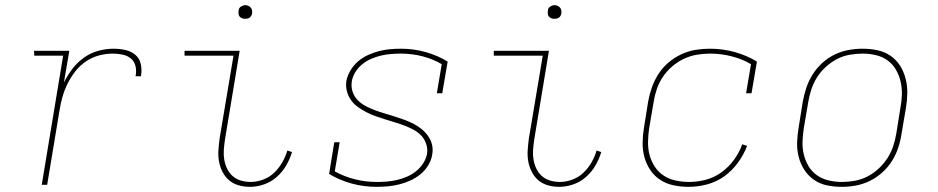

<svg xmlns="http://www.w3.org/2000/svg" viewBox="-20 -717 3640 745"><path d="M142 0 225 -501H113L112 -520H249L228 -397Q242 -425 261 -450Q280 -475 306 -493.5Q332 -512 362 -520Q392 -528 421 -528Q444 -528 466.5 -523Q489 -518 505.5 -504Q522 -490 526.5 -467.5Q531 -445 527 -421H506Q510 -441 506 -459.5Q502 -478 488.5 -489.5Q475 -501 456 -505Q437 -509 418 -509Q391 -509 364.5 -502Q338 -495 314 -479Q290 -463 272.5 -440.5Q255 -418 242.5 -393Q230 -368 222.5 -341.5Q215 -315 211 -289L163 0Z M950 8Q927 8 906 2Q885 -4 869.5 -17Q854 -30 844 -49Q834 -68 830 -89.5Q826 -111 827.5 -133.5Q829 -156 832 -179L886 -501H696V-520H910L853 -176Q850 -156 848.5 -136.5Q847 -117 850 -98.5Q853 -80 861 -63Q869 -46 882.5 -34Q896 -22 914.5 -16.5Q933 -11 953 -11Q976 -11 1000.5 -20Q1025 -29 1043.5 -46.5Q1062 -64 1075 -86.5Q1088 -109 1095 -133L1113 -127Q1105 -100 1090.5 -75Q1076 -50 1054 -30.5Q1032 -11 1004.5 -1.5Q977 8 950 8ZM931 -644Q925 -644 919.5 -646Q914 -648 910 -652.5Q906 -657 905.5 -663.5Q905 -670 906 -676Q906 -681 908.5 -685Q911 -689 915 -691.5Q919 -694 923 -695.5Q927 -697 932 -697Q938 -697 943.5 -694.5Q949 -692 953 -687.5Q957 -683 958 -676.5Q959 -670 958 -664Q957 -659 954.5 -655Q952 -651 948.5 -648.5Q945 -646 940.5 -645Q936 -644 931 -644Z M1441 8Q1391 8 1344 -5Q1297 -18 1257 -42L1277 -165H1298L1279 -52Q1315 -32 1356.5 -21.5Q1398 -11 1442 -11Q1461 -11 1480.5 -12.5Q1500 -14 1519.5 -18.5Q1539 -23 1558 -31Q1577 -39 1593.5 -52Q1610 -65 1621.5 -82.5Q1633 -100 1637 -120Q1640 -140 1633.5 -159Q1627 -178 1614 -191.5Q1601 -205 1584 -214Q1567 -223 1548.5 -230Q1530 -237 1511.5 -242.5Q1493 -248 1474 -254Q1455 -260 1436.5 -266.5Q1418 -273 1401 -282Q1384 -291 1368.5 -302Q1353 -313 1342 -328.5Q1331 -344 1326 -363.5Q1321 -383 1324 -403Q1328 -424 1340 -444Q1352 -464 1369.5 -479Q1387 -494 1408 -503.5Q1429 -513 1450 -518.5Q1471 -524 1492.5 -526Q1514 -528 1536 -528Q1585 -528 1631.5 -515Q1678 -502 1717 -478L1696 -355H1675L1694 -468Q1660 -488 1619.5 -498.5Q1579 -509 1536 -509Q1517 -509 1497.5 -507.5Q1478 -506 1459 -501.5Q1440 -497 1421 -489Q1402 -481 1386 -468Q1370 -455 1359 -437.5Q1348 -420 1345 -401Q1342 -380 1348 -361.5Q1354 -343 1367.5 -329Q1381 -315 1398 -306Q1415 -297 1433.5 -290Q1452 -283 1470.5 -277.5Q1489 -272 1508 -266Q1527 -260 1545.5 -253.5Q1564 -247 1581 -238.5Q1598 -230 1613 -218.5Q1628 -207 1639.5 -191.5Q1651 -176 1656 -157Q1661 -138 1657 -117Q1654 -96 1641.5 -75.5Q1629 -55 1611 -40.5Q1593 -26 1572 -16.5Q1551 -7 1529 -1.5Q1507 4 1485 6Q1463 8 1441 8Z M2150 8Q2127 8 2106 2Q2085 -4 2069.5 -17Q2054 -30 2044 -49Q2034 -68 2030 -89.5Q2026 -111 2027.5 -133.5Q2029 -156 2032 -179L2086 -501H1896V-520H2110L2053 -176Q2050 -156 2048.5 -136.5Q2047 -117 2050 -98.5Q2053 -80 2061 -63Q2069 -46 2082.5 -34Q2096 -22 2114.5 -16.5Q2133 -11 2153 -11Q2176 -11 2200.5 -20Q2225 -29 2243.5 -46.5Q2262 -64 2275 -86.5Q2288 -109 2295 -133L2313 -127Q2305 -100 2290.5 -75Q2276 -50 2254 -30.5Q2232 -11 2204.5 -1.5Q2177 8 2150 8ZM2131 -644Q2125 -644 2119.5 -646Q2114 -648 2110 -652.5Q2106 -657 2105.5 -663.5Q2105 -670 2106 -676Q2106 -681 2108.5 -685Q2111 -689 2115 -691.5Q2119 -694 2123 -695.5Q2127 -697 2132 -697Q2138 -697 2143.5 -694.5Q2149 -692 2153 -687.5Q2157 -683 2158 -676.5Q2159 -670 2158 -664Q2157 -659 2154.5 -655Q2152 -651 2148.5 -648.5Q2145 -646 2140.5 -645Q2136 -644 2131 -644Z M2652 8Q2622 8 2593.5 2Q2565 -4 2542 -19Q2519 -34 2503.5 -57Q2488 -80 2480.5 -107Q2473 -134 2473.5 -164Q2474 -194 2479 -223L2495 -323Q2500 -351 2509.5 -378Q2519 -405 2535 -430Q2551 -455 2574 -474.5Q2597 -494 2624 -506.5Q2651 -519 2679 -523.5Q2707 -528 2734 -528Q2784 -528 2831 -515Q2878 -502 2917 -478L2896 -355H2875L2894 -468Q2860 -488 2819 -498.5Q2778 -509 2735 -509Q2709 -509 2683 -504.5Q2657 -500 2633 -488.5Q2609 -477 2588 -459Q2567 -441 2552 -418.5Q2537 -396 2528.5 -371Q2520 -346 2516 -320L2499 -220Q2495 -194 2494.5 -167Q2494 -140 2500.5 -115.5Q2507 -91 2521 -70Q2535 -49 2555.5 -35.5Q2576 -22 2602 -16.5Q2628 -11 2654 -11Q2686 -11 2718.5 -19.5Q2751 -28 2779.5 -48.5Q2808 -69 2828.5 -97.5Q2849 -126 2860 -157L2879 -151Q2866 -117 2843.5 -86Q2821 -55 2790.5 -33Q2760 -11 2723.5 -1.5Q2687 8 2652 8Z M3246 8Q3216 8 3188 2Q3160 -4 3138 -19.5Q3116 -35 3101 -58Q3086 -81 3079 -108.5Q3072 -136 3073 -165Q3074 -194 3079 -223L3095 -323Q3100 -350 3109 -377Q3118 -404 3133.5 -428.5Q3149 -453 3171 -473Q3193 -493 3219 -505.5Q3245 -518 3272.5 -523Q3300 -528 3327 -528Q3357 -528 3385 -522Q3413 -516 3435.5 -500.5Q3458 -485 3472.5 -462Q3487 -439 3494 -411.5Q3501 -384 3500.5 -355Q3500 -326 3495 -297L3478 -197Q3474 -170 3465 -143Q3456 -116 3440.5 -91.5Q3425 -67 3402.5 -47Q3380 -27 3354 -14.5Q3328 -2 3300.5 3Q3273 8 3246 8ZM3247 -11Q3271 -11 3296.5 -15.5Q3322 -20 3345.5 -32Q3369 -44 3389 -62.5Q3409 -81 3423.5 -103.5Q3438 -126 3446 -150.5Q3454 -175 3458 -200L3474 -300Q3479 -326 3479.5 -352Q3480 -378 3474 -402.5Q3468 -427 3455.5 -448Q3443 -469 3423.5 -483Q3404 -497 3379 -503Q3354 -509 3327 -509Q3303 -509 3277 -504.5Q3251 -500 3228 -488Q3205 -476 3184.5 -457.5Q3164 -439 3150 -416.5Q3136 -394 3128 -369.5Q3120 -345 3116 -320L3099 -220Q3095 -194 3094 -168Q3093 -142 3099 -117.5Q3105 -93 3117.5 -72Q3130 -51 3150 -37Q3170 -23 3195 -17Q3220 -11 3247 -11Z"/></svg>

Font: Iosevka HT Thin Extended
Style: Italic
Weight: 100
Width: 7
Italic angle: -9°
Monospace: yes
Designer: Belleve Invis
Foundry: Belleve Invis
Version: Version 32.3.0; ttfautohint (v1.8.4)